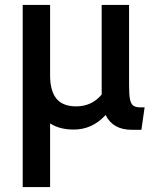

<svg xmlns="http://www.w3.org/2000/svg" viewBox="-20 -516 648 778"><path d="M72 -496H183V-211Q183 -148 208.5 -116.5Q234 -85 289 -85Q352 -85 392 -133V-496H503V-171Q503 -134 506.5 -115Q510 -96 519.5 -88.5Q529 -81 548 -81H566L553 10H515Q437 10 408 -50Q354 9 279 9Q221 9 183 -16V242H72Z"/></svg>

Font: Cabin SemiBold
Style: Regular
Weight: 600
Designer: Pablo Impallari
Foundry: Pablo Impallari. http://www.impallari.com Igino Marini. http://www.ikern.com
Version: Version 2.200